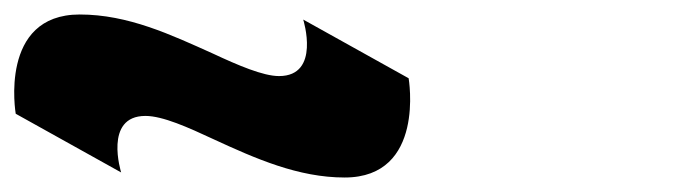

<svg xmlns="http://www.w3.org/2000/svg" viewBox="-215 -548 929 265"><path d="M203.5 -521C203.5 -521 228.1 -443 170.1 -443C148.1 -443 113.3 -458 79 -474C21.1 -500 -38 -528 -105 -528C-217 -528 -193.3 -391 -193.3 -391L-47.8 -310C-47.8 -310 -72.3 -388 -14.3 -388C9.7 -388 45 -372 79.4 -356C137.9 -329 196.7 -303 260.7 -303C372.7 -303 349 -440 349 -440Z"/></svg>

Font: Hussar
Style: BdOpOblSeven
Weight: 700
Foundry: Cannot Into Space Fonts
Version: Version 2.00